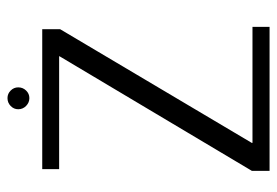

<svg xmlns="http://www.w3.org/2000/svg" viewBox="-131 -591 722 500"><g transform="rotate(-90 230.0 -341.0)"><path d="M35 0H410V-44.5H108V-46.5L404 -545.5V-592H39.5V-548H333.5V-547L35 -46ZM224.5 -625.5Q236 -625.5 244.2 -634Q252.5 -642.5 252.5 -654.5Q252.5 -666 244.2 -674.2Q236 -682.5 224.5 -682.5Q212.5 -682.5 204 -674.2Q195.5 -666 195.5 -654.5Q195.5 -642.5 204.2 -634Q213 -625.5 224.5 -625.5Z"/></g></svg>

Font: Anybody Thin Light
Style: Regular
Weight: 300
Version: Version 1.113;gftools[0.9.25]